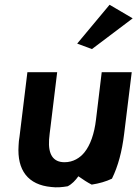

<svg xmlns="http://www.w3.org/2000/svg" viewBox="-20 -776 577 806"><path d="M304 -593 366 -570 537 -699 440 -756ZM95 -473 62 -203C60 -190 58 -177 58 -165C51 -61 98 0 195 9C218 12 240 10 264 6C282 -3 297 -19 309 -36C329 -22 347 -10 365 -1C397 -6 425 -14 450 -26C476 -79 492 -140 501 -213L533 -473H407L383 -274C376 -214 359 -167 335 -137C316 -113 287 -95 251 -95C202 -95 182 -129 186 -190C187 -207 190 -225 192 -243L220 -473Z"/></svg>

Font: Bluebird
Style: NrwObl
Weight: 400
Designer: Jasper
Foundry: Cannot Into Space Fonts
Version: Version 0.98